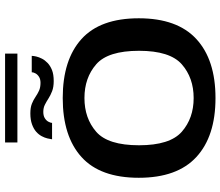

<svg xmlns="http://www.w3.org/2000/svg" viewBox="-76 -788 868 756"><g transform="rotate(-90 358.0 -410.0)"><path d="M350 4.5Q500.5 4.5 582.2 -70.8Q664 -146 664 -297.5Q664 -449.5 582.2 -523.2Q500.5 -597 350 -597Q199.5 -597 117.8 -523.2Q36 -449.5 36 -297.5Q36 -146 117.8 -70.8Q199.5 4.5 350 4.5ZM350 -81.5Q270.5 -81.5 217.2 -128.2Q164 -175 164 -296.5Q164 -419 217.2 -465.2Q270.5 -511.5 350 -511.5Q429.5 -511.5 482.8 -465.2Q536 -419 536 -296.5Q536 -175 482.8 -128.2Q429.5 -81.5 350 -81.5ZM417 -632.5Q443 -632.5 460 -639.2Q477 -646 488 -656.5Q499 -667 505 -678.8Q511 -690.5 513.5 -701.2Q516 -712 516 -719H451.5Q451.5 -712.5 447 -704.2Q442.5 -696 433.2 -690.2Q424 -684.5 410 -684.5Q392 -684.5 379.2 -690.2Q366.5 -696 354.5 -704.2Q342.5 -712.5 327.5 -718.5Q312.5 -724.5 289.5 -724.5Q264.5 -724.5 246.5 -718Q228.5 -711.5 217.2 -701.5Q206 -691.5 199.8 -679.8Q193.5 -668 191 -657.2Q188.5 -646.5 187.5 -639H252Q252.5 -645.5 257 -653.8Q261.5 -662 271 -667.8Q280.5 -673.5 295.5 -673.5Q311.5 -673.5 323.8 -667.2Q336 -661 348.5 -653Q361 -645 377 -638.8Q393 -632.5 417 -632.5ZM175 -775.5H525V-824H175Z"/></g></svg>

Font: Anybody SemiExpanded Medium
Style: Regular
Weight: 500
Width: 6
Version: Version 1.113;gftools[0.9.25]